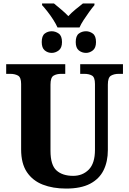

<svg xmlns="http://www.w3.org/2000/svg" viewBox="-20 -1088 751 1118"><path d="M315 -928Q306 -948 290.5 -972.5Q275 -997 257 -1020Q239 -1043 225 -1058V-1068H294Q310 -1055 335.5 -1033.5Q361 -1012 378 -994Q394 -1012 420 -1033.5Q446 -1055 463 -1068H530V-1058Q517 -1043 500 -1019.5Q483 -996 467 -971.5Q451 -947 443 -928ZM281 -780Q258 -780 240.5 -794.5Q223 -809 223 -843Q223 -879 240.5 -892.5Q258 -906 281 -906Q303 -906 322 -892.5Q341 -879 341 -843Q341 -809 322 -794.5Q303 -780 281 -780ZM481 -780Q457 -780 439 -794.5Q421 -809 421 -843Q421 -879 439 -892.5Q457 -906 481 -906Q502 -906 520.5 -892.5Q539 -879 539 -843Q539 -809 520.5 -794.5Q502 -780 481 -780ZM365 10Q288 10 229 -13Q170 -36 136.5 -86Q103 -136 103 -218V-599Q103 -638 84.5 -648Q66 -658 40 -658H16V-714H360V-658H336Q310 -658 292 -647.5Q274 -637 274 -595V-210Q274 -127 309 -95.5Q344 -64 406 -64Q461 -64 497 -100.5Q533 -137 533 -216V-599Q533 -638 515.5 -648Q498 -658 471 -658H447V-714H696V-658H671Q645 -658 626.5 -647.5Q608 -637 608 -595V-214Q608 -147 583 -96.5Q558 -46 504.5 -18Q451 10 365 10Z"/></svg>

Font: Noto Serif SemiCondensed ExtraBold
Style: Regular
Weight: 800
Width: 4
Designer: Monotype Design Team
Foundry: Monotype Imaging Inc.
Version: Version 2.015